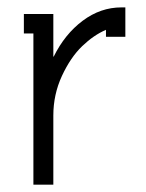

<svg xmlns="http://www.w3.org/2000/svg" viewBox="-20 -502 397 522"><path d="M70.8 -411.1H44.9V-463.9H125V-348.1H126Q156.2 -409.2 204.8 -445.6Q253.4 -481.9 310.1 -481.9H320.8V-401.9H268.1V-420.9Q234.9 -406.7 203.4 -376.5Q171.9 -346.2 148.4 -295.7Q125 -245.1 125 -188V0H70.8Z"/></svg>

Font: Rawengulk
Style: Demibold
Weight: 600
Version: Version 0.92